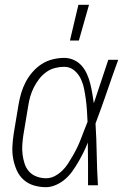

<svg xmlns="http://www.w3.org/2000/svg" viewBox="-20 -768 540 796"><path d="M171 8Q144 8 119.5 0.5Q95 -7 77 -23.5Q59 -40 49 -63Q39 -86 34.5 -111Q30 -136 31.5 -162.5Q33 -189 37 -215L57 -335Q61 -359 68 -382.5Q75 -406 86.5 -428Q98 -450 115 -469.5Q132 -489 153 -502.5Q174 -516 198.5 -522Q223 -528 246 -528Q268 -528 287 -519Q306 -510 319 -495Q332 -480 340.5 -461Q349 -442 354 -422Q359 -402 362.5 -381.5Q366 -361 369 -340Q384 -385 399 -430Q414 -475 429 -520H470Q446 -454 423.5 -388Q401 -322 376 -256Q380 -193 381 -128.5Q382 -64 386 0H345Q345 -44 345 -88Q345 -132 344 -177Q336 -156 326 -136Q316 -116 305 -97Q294 -78 281 -59.5Q268 -41 251 -26Q234 -11 212.5 -1.5Q191 8 171 8ZM171 -29Q190 -29 207 -38Q224 -47 238 -60.5Q252 -74 262.5 -90.5Q273 -107 282.5 -123.5Q292 -140 300.5 -157.5Q309 -175 315.5 -192.5Q322 -210 329 -227.5Q336 -245 343 -263Q342 -286 340.5 -309Q339 -332 336 -355Q333 -378 328.5 -400Q324 -422 314.5 -442Q305 -462 287.5 -476.5Q270 -491 246 -491Q227 -491 207.5 -486Q188 -481 171 -468.5Q154 -456 141.5 -439.5Q129 -423 120 -405Q111 -387 105.5 -368Q100 -349 97 -329L77 -209Q74 -189 72.5 -168.5Q71 -148 73.5 -128Q76 -108 82 -89.5Q88 -71 100.5 -57Q113 -43 132 -36Q151 -29 171 -29ZM270 -600 305 -748H349L307 -600Z"/></svg>

Font: Iosevka Curly Slab Extralight
Style: Italic
Weight: 200
Italic angle: -9°
Monospace: yes
Designer: Belleve Invis
Foundry: Belleve Invis
Version: Version 22.1.2; ttfautohint (v1.8.4)